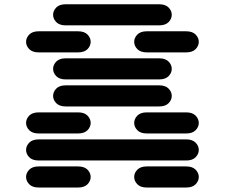

<svg xmlns="http://www.w3.org/2000/svg" viewBox="-20 -881 1040 888"><path d="M159.2 -13.7Q129.9 -13.7 115.2 -28.8Q100.6 -43.9 100.6 -62.5Q100.6 -81.1 115.2 -96.2Q129.9 -111.3 159.2 -111.3H340.8Q370.1 -111.3 384.8 -96.2Q399.4 -81.1 399.4 -62.5Q399.4 -43.9 384.8 -28.8Q370.1 -13.7 340.8 -13.7ZM659.2 -13.7Q629.9 -13.7 615.2 -28.8Q600.6 -43.9 600.6 -62.5Q600.6 -81.1 615.2 -96.2Q629.9 -111.3 659.2 -111.3H840.8Q870.1 -111.3 884.8 -96.2Q899.4 -81.1 899.4 -62.5Q899.4 -43.9 884.8 -28.8Q870.1 -13.7 840.8 -13.7ZM159.2 -138.7Q129.9 -138.7 115.2 -153.8Q100.6 -168.9 100.6 -187.5Q100.6 -206.1 115.2 -221.2Q129.9 -236.3 159.2 -236.3H840.8Q870.1 -236.3 884.8 -221.2Q899.4 -206.1 899.4 -187.5Q899.4 -168.9 884.8 -153.8Q870.1 -138.7 840.8 -138.7ZM159.2 -263.7Q129.9 -263.7 115.2 -278.8Q100.6 -293.9 100.6 -312.5Q100.6 -331.1 115.2 -346.2Q129.9 -361.3 159.2 -361.3H340.8Q370.1 -361.3 384.8 -346.2Q399.4 -331.1 399.4 -312.5Q399.4 -293.9 384.8 -278.8Q370.1 -263.7 340.8 -263.7ZM659.2 -263.7Q629.9 -263.7 615.2 -278.8Q600.6 -293.9 600.6 -312.5Q600.6 -331.1 615.2 -346.2Q629.9 -361.3 659.2 -361.3H840.8Q870.1 -361.3 884.8 -346.2Q899.4 -331.1 899.4 -312.5Q899.4 -293.9 884.8 -278.8Q870.1 -263.7 840.8 -263.7ZM284.2 -388.7Q254.9 -388.7 240.2 -403.8Q225.6 -418.9 225.6 -437.5Q225.6 -456.1 240.2 -471.2Q254.9 -486.3 284.2 -486.3H715.8Q745.1 -486.3 759.8 -471.2Q774.4 -456.1 774.4 -437.5Q774.4 -418.9 759.8 -403.8Q745.1 -388.7 715.8 -388.7ZM409.2 -513.7Q379.9 -513.7 365.2 -528.8Q350.6 -543.9 350.6 -562.5Q350.6 -581.1 365.2 -596.2Q379.9 -611.3 409.2 -611.3H590.8Q620.1 -611.3 634.8 -596.2Q649.4 -581.1 649.4 -562.5Q649.4 -543.9 634.8 -528.8Q620.1 -513.7 590.8 -513.7ZM284.2 -513.7Q254.9 -513.7 240.2 -528.8Q225.6 -543.9 225.6 -562.5Q225.6 -581.1 240.2 -596.2Q254.9 -611.3 284.2 -611.3H715.8Q745.1 -611.3 759.8 -596.2Q774.4 -581.1 774.4 -562.5Q774.4 -543.9 759.8 -528.8Q745.1 -513.7 715.8 -513.7ZM159.2 -638.7Q129.9 -638.7 115.2 -653.8Q100.6 -668.9 100.6 -687.5Q100.6 -706.1 115.2 -721.2Q129.9 -736.3 159.2 -736.3H340.8Q370.1 -736.3 384.8 -721.2Q399.4 -706.1 399.4 -687.5Q399.4 -668.9 384.8 -653.8Q370.1 -638.7 340.8 -638.7ZM659.2 -638.7Q629.9 -638.7 615.2 -653.8Q600.6 -668.9 600.6 -687.5Q600.6 -706.1 615.2 -721.2Q629.9 -736.3 659.2 -736.3H840.8Q870.1 -736.3 884.8 -721.2Q899.4 -706.1 899.4 -687.5Q899.4 -668.9 884.8 -653.8Q870.1 -638.7 840.8 -638.7ZM284.2 -763.7Q254.9 -763.7 240.2 -778.8Q225.6 -793.9 225.6 -812.5Q225.6 -831.1 240.2 -846.2Q254.9 -861.3 284.2 -861.3H715.8Q745.1 -861.3 759.8 -846.2Q774.4 -831.1 774.4 -812.5Q774.4 -793.9 759.8 -778.8Q745.1 -763.7 715.8 -763.7Z"/></svg>

Font: Sixtyfour Normal
Style: Regular
Weight: 400
Monospace: yes
Designer: Jens Kutilek
Foundry: Jens Kutilek
Version: Version 2.000